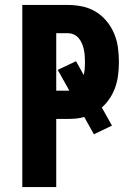

<svg xmlns="http://www.w3.org/2000/svg" viewBox="-20 -755 540 775"><path d="M70 0V-735H254Q283 -735 312 -729Q341 -723 366 -708Q391 -693 410 -670Q429 -647 440.5 -620Q452 -593 456 -563.5Q460 -534 460 -505Q460 -480 457 -454.5Q454 -429 446 -405Q438 -381 424 -359.5Q410 -338 391 -321L432 -248L359 -213L320 -283Q304 -278 287.5 -276.5Q271 -275 254 -275H207V0ZM207 -389H254Q256 -389 257.5 -389Q259 -389 260 -389L213 -473L287 -508L318 -452Q321 -465 322 -478.5Q323 -492 323 -505Q323 -518 322 -530.5Q321 -543 318.5 -555Q316 -567 311 -579Q306 -591 298 -600.5Q290 -610 278.5 -615.5Q267 -621 254 -621H207Z"/></svg>

Font: Iosevka SS04 Heavy
Style: Regular
Weight: 900
Monospace: yes
Designer: Belleve Invis
Foundry: Belleve Invis
Version: Version 19.0.0; ttfautohint (v1.8.4)